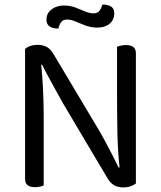

<svg xmlns="http://www.w3.org/2000/svg" viewBox="-20 -809 700 835"><path d="M89 -539 157 -545Q161 -514 164 -472Q167 -430 168.5 -385.5Q170 -341 170 -301V-2Q165 0 154.5 2.5Q144 5 133 5Q111 5 100 -3.5Q89 -12 89 -31ZM571 -69 502 -63Q492 -147 490.5 -234.5Q489 -322 489 -404V-606Q495 -608 505 -610.5Q515 -613 527 -613Q549 -613 560 -604.5Q571 -596 571 -577ZM571 -99V-103V-11Q562 -4 548 1Q534 6 517 6Q493 6 476 -3.5Q459 -13 445 -38L255 -358Q240 -385 222 -417.5Q204 -450 188 -479.5Q172 -509 163 -528L89 -509V-596Q97 -604 111.5 -609Q126 -614 143 -614Q167 -614 184 -604.5Q201 -595 215 -570L406 -250Q422 -223 439.5 -190.5Q457 -158 472 -128.5Q487 -99 496 -80ZM257 -785Q285 -785 307.5 -776.5Q330 -768 349.5 -759.5Q369 -751 386 -751Q404 -751 412.5 -762Q421 -773 425 -789H431Q449 -789 463 -780.5Q477 -772 477 -751Q477 -723 457 -706Q437 -689 404 -689Q376 -689 352 -698Q328 -707 308 -715.5Q288 -724 272 -724Q254 -724 246 -713Q238 -702 234 -685H228Q210 -685 196 -694Q182 -703 182 -723Q182 -743 192.5 -756.5Q203 -770 220.5 -777.5Q238 -785 257 -785Z"/></svg>

Font: Baloo Bhaijaan 2
Style: Regular
Weight: 400
Designer: Sanskriti Dholi, Noopur Datye and Ek Type
Foundry: Ek Type
Version: Version 1.701